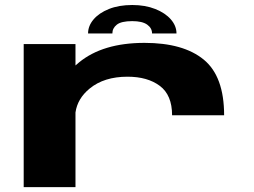

<svg xmlns="http://www.w3.org/2000/svg" viewBox="-20 -766 1040 786"><path d="M684.5 -294Q684.5 -377 634.2 -414.5Q584 -452 502 -452Q406 -452 347 -403.5Q297 -362.5 289 -305.5V0H77V-585.5H289V-498Q296 -504.5 303.5 -510.5Q401 -590.5 571.5 -590.5Q730.5 -590.5 814 -522Q897.5 -453.5 897.5 -294ZM521.5 -745.5Q574.5 -745.5 615.5 -729.2Q656.5 -713 679.5 -686.5Q702.5 -660 702.5 -629H602.5Q602.5 -651 582.5 -665.2Q562.5 -679.5 521.5 -679.5Q476.5 -679.5 458.2 -665Q440 -650.5 440 -629H340.5Q340.5 -660 363 -686.5Q385.5 -713 426 -729.2Q466.5 -745.5 521.5 -745.5Z"/></svg>

Font: Anybody UltraExpanded Regular
Style: Bold
Weight: 700
Width: 9
Designer: Tyler Finck
Foundry: Etcetera Type Company
Version: Version 1.010; ttfautohint (v1.8.3) -l 8 -r 50 -G 200 -x 14 